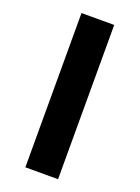

<svg xmlns="http://www.w3.org/2000/svg" viewBox="-138 -775 607 835"><g transform="rotate(20 165.5 -357.0)"><path d="M89.8 0V-713.9H241.2V0Z"/></g></svg>

Font: Open Sans
Style: Bold
Weight: 700
Designer: Monotype Design Team
Foundry: Monotype Imaging Inc.
Version: Version 3.000; ttfautohint (v1.8.4)